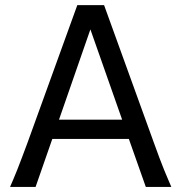

<svg xmlns="http://www.w3.org/2000/svg" viewBox="-20 -733 721 753"><path d="M334.5 -617.7 211.4 -263.7H459ZM19.5 0Q25.9 -14.6 32.7 -30.8Q39.6 -46.9 47.6 -67.1Q55.7 -87.4 65.4 -113.3Q75.2 -139.2 87.9 -173.3L283.2 -712.9H388.2L583.5 -173.3Q595.7 -139.2 605.5 -113.3Q615.2 -87.4 623.5 -67.1Q631.8 -46.9 638.7 -30.8Q645.5 -14.6 651.9 0H551.8L485.4 -188H185.1L119.6 0Z"/></svg>

Font: Andika New Basic
Style: Regular
Weight: 400
Designer: Victor Gaultney, Annie Olsen, Julie Remington, Don Collingsworth, Eric Hays
Foundry: SIL International
Version: Version 5.500